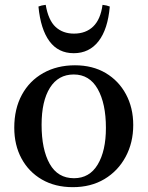

<svg xmlns="http://www.w3.org/2000/svg" viewBox="-20 -762 611 794"><path d="M281 12Q208 12 153.5 -19.5Q99 -51 69 -106.5Q39 -162 39 -234Q39 -312 70.5 -370Q102 -428 159 -460Q216 -492 290 -492Q363 -492 417 -460Q471 -428 501 -372Q531 -316 531 -245Q531 -172 499.5 -113.5Q468 -55 412 -21.5Q356 12 281 12ZM152 -246Q152 -144 185.5 -84.5Q219 -25 286 -25Q350 -25 384 -81.5Q418 -138 418 -233Q418 -334 384 -394Q350 -454 285 -454Q221 -454 186.5 -399Q152 -344 152 -246ZM169 -742Q180 -678 210 -650.5Q240 -623 286 -623Q335 -623 365.5 -652.5Q396 -682 404 -742Q422 -740 434 -735Q426 -641 387.5 -591.5Q349 -542 285 -542Q221 -542 184.5 -591.5Q148 -641 139 -735Q151 -740 169 -742Z"/></svg>

Font: Tiro Devanagari Marathi
Style: Regular
Weight: 400
Designer: Devanagari: John Hudson & Fiona Ross. Latin: John Hudson.
Foundry: Tiro Typeworks Ltd.
Version: Version 1.52